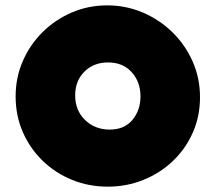

<svg xmlns="http://www.w3.org/2000/svg" viewBox="-20 -699 816 726"><path d="M39.1 -334.5Q39.1 -405.8 66.2 -468Q93.3 -530.3 141.1 -577.6Q189 -625 251.7 -651.9Q314.5 -678.7 385.3 -678.7Q456.5 -678.7 520 -651.6Q583.5 -624.5 632.1 -576.9Q680.7 -529.3 708.5 -466.3Q736.3 -403.3 736.3 -331.5Q736.3 -259.3 709 -197.5Q681.6 -135.7 633.3 -89.8Q585 -43.9 521.7 -18.6Q458.5 6.8 387.2 6.8Q315.4 6.8 252.2 -19Q189 -44.9 141.1 -91.3Q93.3 -137.7 66.2 -199.7Q39.1 -261.7 39.1 -334.5ZM264.2 -338.4Q264.2 -281.7 301.5 -245.4Q338.9 -209 395 -209Q450.2 -209 480.7 -245.6Q511.2 -282.2 511.2 -334.5Q511.2 -389.2 478 -426Q444.8 -462.9 388.7 -462.9Q334 -462.9 299.1 -428Q264.2 -393.1 264.2 -338.4Z"/></svg>

Font: Belanosima
Style: Bold
Weight: 700
Designer: The DocRepair Project, Santiago Orozco
Foundry: Google
Version: Version 2.000